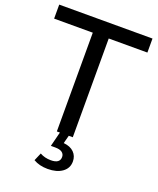

<svg xmlns="http://www.w3.org/2000/svg" viewBox="-166 -798 919 1120"><g transform="rotate(20 293.5 -238.0)"><path d="M179 202 200 153Q230 170 268 170Q324 170 324 130Q324 112 310 101.5Q296 91 267 91H240L263 0H244V-613H4V-700H583V-613H343V0H318L305 50Q347 54 369.5 76.5Q392 99 392 133Q392 175 358 199.5Q324 224 268 224Q216 224 179 202Z"/></g></svg>

Font: CMG Sans Medium
Style: Regular
Weight: 500
Designer: Julieta Ulanovsky
Foundry: Julieta Ulanovsky
Version: Version 7.200